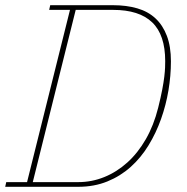

<svg xmlns="http://www.w3.org/2000/svg" viewBox="-23 -718 718 738"><path d="M1 -18H81L246 -680H166L170 -698H412Q463 -698 504.5 -686Q546 -674 574.5 -647.5Q603 -621 618.5 -580Q634 -539 634 -482Q634 -427 624.5 -370.5Q615 -314 596 -260.5Q577 -207 548 -159.5Q519 -112 479.5 -76.5Q440 -41 389.5 -20.5Q339 0 278 0H-3ZM103 -18H278Q330 -18 378 -37.5Q426 -57 466.5 -93.5Q507 -130 537.5 -183Q568 -236 585 -304Q595 -344 600.5 -373Q606 -402 608.5 -423Q611 -444 611.5 -458.5Q612 -473 612 -483Q612 -584 562 -632Q512 -680 412 -680H268Z"/></svg>

Font: IBM Plex Serif Thin
Style: Italic
Weight: 100
Italic angle: -14°
Designer: Mike Abbink, Paul van der Laan, Pieter van Rosmalen
Foundry: Bold Monday
Version: Version 3.001